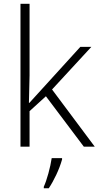

<svg xmlns="http://www.w3.org/2000/svg" viewBox="-20 -780 524 1021"><path d="M212.9 212.9Q225.1 186.5 237.3 142.1Q249.5 97.7 254.9 61H310.1V67.9Q298.8 107.9 279.1 149.7Q259.3 191.4 239.3 221.2H212.9ZM136.2 -232.9 407.2 -530.8H465.8L256.8 -304.2L483.9 0H425.8L224.1 -268.1L137.2 -189V0H88.9V-759.8H137.2V-378.9L133.8 -232.9Z"/></svg>

Font: Zoram GWebM Light
Style: Regular
Weight: 300
Foundry: Ascender Corporation
Version: Version 1.000